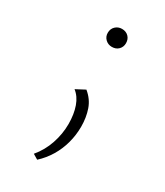

<svg xmlns="http://www.w3.org/2000/svg" viewBox="-142 -419 564 657"><g transform="rotate(30 140.5 -90.5)"><path d="M115 176 95 164Q121 133 134 94.5Q147 56 147 17Q147 -22 136.5 -51.5Q126 -81 105 -97L141 -116Q168 -94 178.5 -63.5Q189 -33 189 3Q189 36 180.5 67.5Q172 99 155.5 126.5Q139 154 115 176ZM143 -286Q128 -286 117.5 -296Q107 -306 107 -321Q107 -337 117.5 -347Q128 -357 143 -357Q159 -357 169 -347Q179 -337 179 -321Q179 -306 169 -296Q159 -286 143 -286Z"/></g></svg>

Font: Ysabeau Office ExtraLight
Style: Regular
Weight: 250
Designer: Christian Thalmann (Catharsis Fonts)
Version: Version 2.001;gftools[0.9.30]; featfreeze: tnum,lnum,ss02